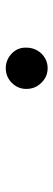

<svg xmlns="http://www.w3.org/2000/svg" viewBox="220 -405 185 665"><g transform="rotate(90 312.5 -72.5)"><path d="M216 -145C196.7 -145 179.7 -137.7 165 -123C151.7 -108.3 145 -91 145 -71C144.3 -51.7 151 -35 165 -21C179.7 -7 196.7 0 216 0C236 0 253 -7 267 -21C281 -35 288 -51.7 288 -71C288 -91.7 281 -109 267 -123C253 -137.7 236 -145 216 -145Z"/></g></svg>

Font: Semi-Coder
Style: Regular
Weight: 400
Version: 0.1000